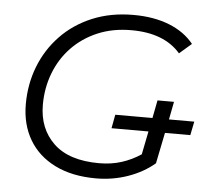

<svg xmlns="http://www.w3.org/2000/svg" viewBox="-51 -761 908 823"><g transform="rotate(5 403.0 -350.0)"><path d="M391 6Q288 6 214.5 -30.5Q141 -67 102.5 -132.5Q64 -198 64 -285Q64 -371 93.5 -447Q123 -523 179 -581.5Q235 -640 314 -673Q393 -706 491 -706Q579 -706 645.5 -679.5Q712 -653 751 -604L699 -559Q629 -640 488 -640Q407 -640 342.5 -612.5Q278 -585 232 -537Q186 -489 161.5 -425Q137 -361 137 -289Q137 -186 203 -123Q269 -60 399 -60Q451 -60 495 -74Q539 -88 578 -114L598 -214H439L450 -273H610L625 -350H696L681 -273H790L778 -214H669L642 -81Q594 -40 528.5 -17Q463 6 391 6Z"/></g></svg>

Font: Montserrat
Style: Italic
Weight: 400
Italic angle: -11.3°
Designer: Julieta Ulanovsky
Foundry: Julieta Ulanovsky
Version: Version 9.000; ttfautohint (v1.8.4.7-5d5b)